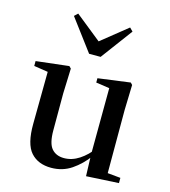

<svg xmlns="http://www.w3.org/2000/svg" viewBox="-121 -917 910 1029"><g transform="rotate(15 333.5 -402.0)"><path d="M258 16Q185 16 144.5 -29.5Q104 -75 105 -187L108 -492L134 -472L30 -488V-515L212 -536L223 -525L218 -385V-181Q218 -109 242.5 -80.5Q267 -52 311 -52Q355 -52 395.5 -78.5Q436 -105 468 -149L497 -103H458Q420 -51 370.5 -17.5Q321 16 258 16ZM451 11 447 -111V-113L449 -477L374 -488V-512L553 -536L563 -525L559 -385V-35L631 -28V1ZM185 -820 362 -678H296L473 -820L491 -802L361 -627H297L166 -802Z"/></g></svg>

Font: Noto Serif TC SemiBold
Style: Regular
Weight: 600
Version: Version 2.002-H1;hotconv 1.1.0;makeotfexe 2.6.0